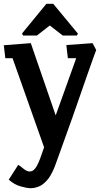

<svg xmlns="http://www.w3.org/2000/svg" viewBox="-20 -716 530 1010"><path d="M142 274Q122 274 88.5 264.5Q55 255 26 229L76 151Q86 157 103.5 171.5Q121 186 135 186Q148 186 157 178.5Q166 171 174 156.5Q182 142 190 121L212 59L46 -410H8L0 -478L142 -489L273 -109L381 -410H337L329 -479L467 -489L486 -453Q481 -440 468.5 -405Q456 -370 438.5 -320.5Q421 -271 401.5 -214Q382 -157 361.5 -99.5Q341 -42 322 10.5Q303 63 289 102.5Q275 142 267 163Q248 210 226 234Q204 258 182 266Q160 274 142 274ZM101 -529 96 -540 224 -696H260L390 -539L384 -529H310L242 -582L174 -529Z"/></svg>

Font: Kreon Light SemiBold
Style: Regular
Weight: 600
Version: Version 2.002